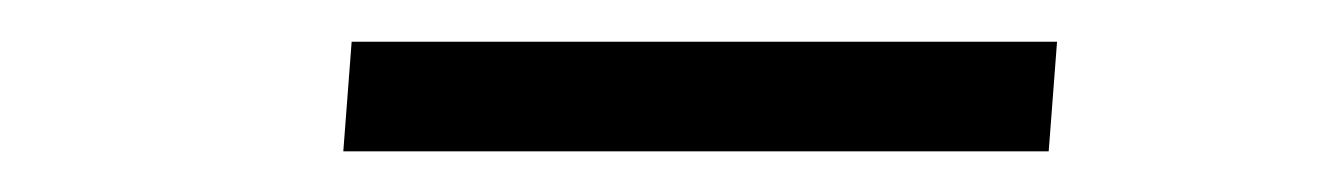

<svg xmlns="http://www.w3.org/2000/svg" viewBox="-20 -659 640 92"><path d="M148.5 -639H486.5L482.5 -586.5H144.5Z"/></svg>

Font: Urbanist Light
Style: Italic
Weight: 300
Italic angle: -8°
Designer: Corey Hu
Foundry: Corey Hu
Version: Version 1.330; ttfautohint (v1.8.4.7-5d5b)